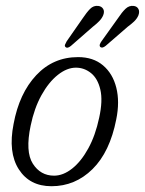

<svg xmlns="http://www.w3.org/2000/svg" viewBox="-20 -636 501 664"><path d="M250 -438.5Q302.5 -438.5 336.2 -410Q370 -381.5 382.2 -332.8Q394.5 -284 382 -223Q360 -110.5 300 -51.2Q240 8 158 8Q82.5 8 45 -50.5Q7.5 -109 27 -207.5Q46.5 -313 105.2 -375.8Q164 -438.5 250 -438.5ZM167 -28.5Q198.5 -28.5 229.5 -53Q260.5 -77.5 285.2 -122.5Q310 -167.5 323 -229Q336 -288 327 -326.2Q318 -364.5 294.8 -383.2Q271.5 -402 242.5 -402Q211.5 -402 180 -377Q148.5 -352 123.5 -307Q98.5 -262 86 -201.5Q67 -111.5 93.5 -70Q120 -28.5 167 -28.5ZM388 -573Q401.5 -593.5 414 -605.5Q426.5 -617.5 442.5 -615.5Q454 -614 458.8 -604.8Q463.5 -595.5 458.5 -582.5Q453.5 -571 443.8 -561.8Q434 -552.5 421 -543L345.5 -477.5Q333 -467.5 326.5 -474Q323.5 -478 325.5 -483.2Q327.5 -488.5 331.5 -494ZM265.5 -572Q279.5 -593 291.5 -605.2Q303.5 -617.5 320 -615.5Q331.5 -614 336.8 -605.2Q342 -596.5 337 -583.5Q332.5 -572.5 323 -562.8Q313.5 -553 300.5 -543L225 -477Q212.5 -467 206.5 -473.5Q203 -476.5 205 -481.8Q207 -487 210.5 -493Z"/></svg>

Font: Fraunces 144pt S100 Light
Style: Italic
Weight: 300
Italic angle: -16°
Version: Version 1.000; ttfautohint (v1.8.3)